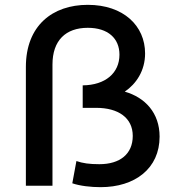

<svg xmlns="http://www.w3.org/2000/svg" viewBox="-20 -768 720 794"><path d="M396 6C538 6 640 -71 640 -203C640 -301 580 -365 496 -389C543 -421 580 -475 580 -547C580 -661 491 -748 343 -748C197 -748 87 -662 87 -491V0H197V-501C197 -601 252 -653 343 -653C427 -653 474 -609 474 -542C474 -466 416 -416 322 -415V-322H378C469 -322 529 -281 529 -206C529 -131 476 -89 391 -89C349 -89 322 -93 296 -102L279 -10C311 1 356 6 396 6Z"/></svg>

Font: Montserrat-Alt1 SemBd
Style: Regular
Weight: 600
Designer: Differentunic
Foundry: Differentunic
Version: Version 7.222